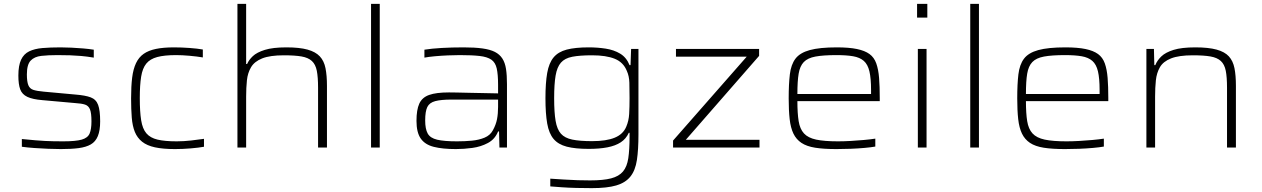

<svg xmlns="http://www.w3.org/2000/svg" viewBox="-20 -763 6527 993"><path d="M295 8Q266 8 229.5 6.5Q193 5 157.5 2.5Q122 0 93 -4V-44Q134 -40 162.5 -37.5Q191 -35 213 -34Q235 -33 256.5 -32.5Q278 -32 307 -32Q372 -32 403 -41Q434 -50 443.5 -72.5Q453 -95 453 -135Q453 -178 445.5 -197Q438 -216 420 -222Q402 -228 368 -230L200 -245Q149 -249 121.5 -262Q94 -275 84.5 -301Q75 -327 75 -372Q75 -424 89 -454Q103 -484 131 -497.5Q159 -511 199.5 -514.5Q240 -518 293 -518Q319 -518 349.5 -516.5Q380 -515 410 -512.5Q440 -510 465 -506V-465Q429 -471 400 -473.5Q371 -476 342.5 -477Q314 -478 277 -478Q229 -478 193.5 -474Q158 -470 138.5 -449.5Q119 -429 119 -378Q119 -341 126.5 -322.5Q134 -304 153 -298Q172 -292 206 -289L370 -274Q421 -270 449 -259.5Q477 -249 487.5 -220.5Q498 -192 498 -135Q498 -88 486 -59Q474 -30 449.5 -16Q425 -2 387 3Q349 8 295 8Z M885 8Q823 8 781.5 -1Q740 -10 715 -30Q690 -50 677.5 -80.5Q665 -111 661.5 -154.5Q658 -198 658 -254Q658 -317 663.5 -361.5Q669 -406 683.5 -436.5Q698 -467 723 -484.5Q748 -502 786.5 -510Q825 -518 880 -518Q918 -518 959.5 -515Q1001 -512 1029 -507V-466Q1000 -471 961 -474.5Q922 -478 891 -478Q830 -478 793 -468Q756 -458 736.5 -434Q717 -410 710 -366.5Q703 -323 703 -256Q703 -186 710 -141.5Q717 -97 737 -73.5Q757 -50 794.5 -41Q832 -32 894 -32Q930 -32 969.5 -36.5Q1009 -41 1035 -45V-4Q1008 1 966 4.5Q924 8 885 8Z M1208 0V-743H1253V-432H1258Q1267 -453 1287.5 -472.5Q1308 -492 1349.5 -505Q1391 -518 1461 -518Q1529 -518 1570.5 -506.5Q1612 -495 1634 -471.5Q1656 -448 1663.5 -410Q1671 -372 1671 -319V0H1625V-309Q1625 -364 1618.5 -397Q1612 -430 1593 -447.5Q1574 -465 1539.5 -471Q1505 -477 1448 -477Q1376 -477 1336 -461Q1296 -445 1278.5 -415.5Q1261 -386 1257 -347.5Q1253 -309 1253 -264V0Z M1899 0V-743H1944V0Z M2338 8Q2269 8 2223.5 -3.5Q2178 -15 2156 -46.5Q2134 -78 2134 -138Q2134 -195 2148.5 -227Q2163 -259 2199.5 -272Q2236 -285 2302 -285Q2314 -285 2342 -284.5Q2370 -284 2407.5 -283Q2445 -282 2484 -281.5Q2523 -281 2556 -280V-324Q2556 -378 2549 -409Q2542 -440 2521 -454.5Q2500 -469 2460.5 -473.5Q2421 -478 2358 -478Q2331 -478 2296 -476.5Q2261 -475 2228.5 -472Q2196 -469 2175 -465V-506Q2212 -512 2264.5 -515Q2317 -518 2378 -518Q2435 -518 2475 -512.5Q2515 -507 2539.5 -494.5Q2564 -482 2578 -460.5Q2592 -439 2597 -406.5Q2602 -374 2602 -328V0H2563L2561 -83H2556Q2540 -43 2503.5 -23.5Q2467 -4 2423 2Q2379 8 2338 8ZM2344 -32Q2384 -32 2420.5 -35.5Q2457 -39 2486 -51Q2515 -63 2529 -89Q2545 -118 2550.5 -146.5Q2556 -175 2556 -210V-248H2315Q2261 -248 2231 -240Q2201 -232 2190 -209.5Q2179 -187 2179 -140Q2179 -96 2192 -72.5Q2205 -49 2241 -40.5Q2277 -32 2344 -32Z M3041 210Q3002 210 2961.5 209Q2921 208 2885 205.5Q2849 203 2826 201V161Q2859 163 2896 165.5Q2933 168 2968 169Q3003 170 3032 170Q3100 170 3140.5 159.5Q3181 149 3202 124Q3223 99 3229.5 55Q3236 11 3236 -56V-76H3232Q3218 -45 3190.5 -27Q3163 -9 3121.5 -1Q3080 7 3025 7Q2955 7 2911 -4.5Q2867 -16 2843 -44.5Q2819 -73 2810 -124.5Q2801 -176 2801 -255Q2801 -334 2810 -385.5Q2819 -437 2843 -466Q2867 -495 2911 -506.5Q2955 -518 3025 -518Q3070 -518 3112.5 -511.5Q3155 -505 3187.5 -485.5Q3220 -466 3236 -426H3241L3244 -510H3282V-67Q3282 11 3274 64.5Q3266 118 3240.5 150Q3215 182 3167.5 196Q3120 210 3041 210ZM3042 -33Q3116 -33 3159.5 -51Q3203 -69 3219 -108Q3232 -138 3234 -174Q3236 -210 3236 -255Q3236 -300 3235 -335Q3234 -370 3222 -396Q3204 -441 3159.5 -459Q3115 -477 3042 -477Q2979 -477 2940 -469.5Q2901 -462 2881 -439Q2861 -416 2853.5 -372Q2846 -328 2846 -255Q2846 -182 2853.5 -138Q2861 -94 2881 -71.5Q2901 -49 2940 -41Q2979 -33 3042 -33Z M3461 0V-36L3842 -470H3476V-510H3906V-474L3527 -40H3908V0Z M4306 8Q4240 8 4196 1Q4152 -6 4125 -24Q4098 -42 4083.5 -72Q4069 -102 4064 -147Q4059 -192 4059 -254Q4059 -328 4065 -378.5Q4071 -429 4094 -459.5Q4117 -490 4168 -504Q4219 -518 4308 -518Q4371 -518 4412 -509.5Q4453 -501 4477 -483.5Q4501 -466 4512 -435Q4523 -404 4526.5 -360Q4530 -316 4530 -256V-240H4104Q4104 -177 4110.5 -136.5Q4117 -96 4138 -73Q4159 -50 4201 -41Q4243 -32 4314 -32Q4344 -32 4379 -34Q4414 -36 4447.5 -39Q4481 -42 4507 -46V-5Q4485 -1 4451 2Q4417 5 4380 6.5Q4343 8 4306 8ZM4485 -257V-297Q4485 -358 4476.5 -394Q4468 -430 4447.5 -448Q4427 -466 4392.5 -472Q4358 -478 4306 -478Q4238 -478 4197.5 -470.5Q4157 -463 4137 -442Q4117 -421 4110.5 -382Q4104 -343 4104 -277H4505Z M4723 -672V-743H4776V-672ZM4727 0V-510H4772V0Z M4998 0V-743H5043V0Z M5488 8Q5422 8 5378 1Q5334 -6 5307 -24Q5280 -42 5265.5 -72Q5251 -102 5246 -147Q5241 -192 5241 -254Q5241 -328 5247 -378.5Q5253 -429 5276 -459.5Q5299 -490 5350 -504Q5401 -518 5490 -518Q5553 -518 5594 -509.5Q5635 -501 5659 -483.5Q5683 -466 5694 -435Q5705 -404 5708.5 -360Q5712 -316 5712 -256V-240H5286Q5286 -177 5292.5 -136.5Q5299 -96 5320 -73Q5341 -50 5383 -41Q5425 -32 5496 -32Q5526 -32 5561 -34Q5596 -36 5629.5 -39Q5663 -42 5689 -46V-5Q5667 -1 5633 2Q5599 5 5562 6.5Q5525 8 5488 8ZM5667 -257V-297Q5667 -358 5658.5 -394Q5650 -430 5629.5 -448Q5609 -466 5574.5 -472Q5540 -478 5488 -478Q5420 -478 5379.5 -470.5Q5339 -463 5319 -442Q5299 -421 5292.5 -382Q5286 -343 5286 -277H5687Z M5909 0V-510H5948L5950 -426H5955Q5965 -451 5986.5 -471.5Q6008 -492 6049.5 -505Q6091 -518 6162 -518Q6230 -518 6272 -506.5Q6314 -495 6335.5 -471.5Q6357 -448 6364.5 -410.5Q6372 -373 6372 -319V0H6326V-309Q6326 -364 6319.5 -397Q6313 -430 6294 -447.5Q6275 -465 6240.5 -471Q6206 -477 6149 -477Q6077 -477 6036.5 -461Q5996 -445 5979 -415.5Q5962 -386 5958 -347.5Q5954 -309 5954 -264V0Z"/></svg>

Font: Saira Expanded ExtraLight
Style: Regular
Weight: 250
Width: 7
Designer: Hector Gatti with collaboration of the Omnibus-Type team
Foundry: Omnibus-Type
Version: Version 1.101